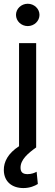

<svg xmlns="http://www.w3.org/2000/svg" viewBox="-25 -771 286 1004"><path d="M97.3 212.4C131.4 212.4 157.3 201 172.9 191.1L166.5 127.1C156.6 132.8 139.9 139.6 119 139.6C91.3 139.6 82.4 126.8 82.4 105.5C82.4 63.6 121.4 30.5 164.1 0V-545.5H74.6V-6.4C16.7 30.9 -5.7 75.6 -5 118.6C-4.3 179.7 38.7 212.4 97.3 212.4ZM58.6 -693.2C58.6 -660.9 86.3 -634.6 120 -634.6C153.8 -634.6 181.5 -660.9 181.5 -693.2C181.5 -725.1 153.8 -751.4 120 -751.4C86.3 -751.4 58.6 -725.1 58.6 -693.2Z"/></svg>

Font: GiG Sans Text
Style: Regular
Weight: 400
Designer: Andreas Faust
Version: Version 1.100;FEAKit 1.0